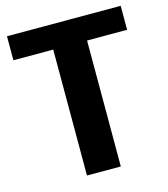

<svg xmlns="http://www.w3.org/2000/svg" viewBox="-106 -783 757 866"><g transform="rotate(-15 272.5 -350.0)"><path d="M538 -700V-588H274L351 -653V0H193V-653L269 -588H7V-700Z"/></g></svg>

Font: Pathway Extreme 8pt Thin 12pt
Style: Bold
Weight: 700
Version: Version 1.001;gftools[0.9.26]